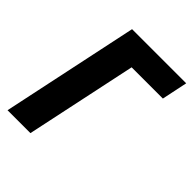

<svg xmlns="http://www.w3.org/2000/svg" viewBox="-202 -828 943 943"><g transform="rotate(45 269.5 -357.0)"><path d="M12 0H171L294 -580H511L539 -714H163Z"/></g></svg>

Font: Noto Sans SemiCondensed ExtraBold
Style: Italic
Weight: 800
Width: 4
Italic angle: -12°
Designer: Monotype Design Team
Foundry: Monotype Imaging Inc.
Version: Version 2.013